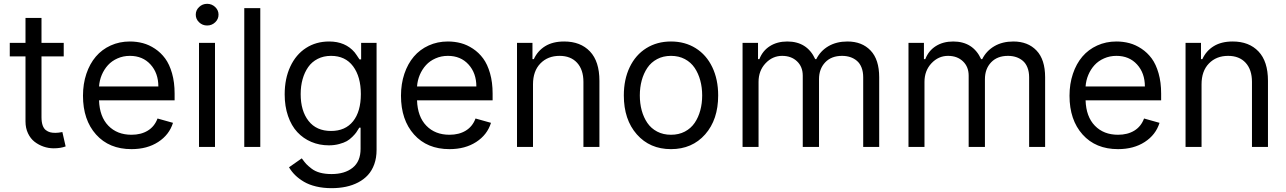

<svg xmlns="http://www.w3.org/2000/svg" viewBox="-20 -770 6740 1006"><path d="M313.9 -545.5H197.4V-676.1H113.6V-545.5H31.2V-474.4H113.6V-133.5Q113.6 -99.1 126.6 -71.6Q139.6 -44 161 -27.3Q182.5 -10.7 208.3 -1.8Q234 7.1 261.4 7.1Q297.2 7.1 323.9 -2.8L306.8 -78.1Q285.5 -73.9 269.9 -73.9Q254.3 -73.9 242.7 -76.9Q231.2 -79.9 220.2 -88.2Q209.2 -96.6 203.3 -113.6Q197.4 -130.7 197.4 -156.2V-474.4H313.9Z M669 11.4Q751.1 11.4 808.9 -26.1Q866.8 -63.6 886.4 -126.4L805.4 -149.1Q789.8 -107.2 754.4 -85.6Q719.1 -63.9 669 -63.9Q593.8 -63.9 547.8 -111.2Q501.8 -158.4 498.9 -244.3H894.9V-279.8Q894.9 -338.8 881.4 -386Q867.9 -433.2 845.3 -463.8Q822.8 -494.3 792.1 -514.7Q761.4 -535.2 728.7 -543.9Q696 -552.6 660.5 -552.6Q605.8 -552.6 559.8 -531.6Q513.8 -510.7 482.1 -473.4Q450.3 -436.1 432.5 -383.3Q414.8 -330.6 414.8 -268.5Q414.8 -141.7 483.3 -65.2Q551.8 11.4 669 11.4ZM498.9 -316.8Q501.1 -348.7 513.3 -377.7Q525.6 -406.6 545.8 -428.8Q566.1 -451 595.9 -464.1Q625.7 -477.3 660.5 -477.3Q727.6 -477.3 768.6 -432.2Q809.7 -387.1 809.7 -316.8Z M1022.7 0H1106.5V-545.5H1022.7ZM1023.3 -653.1Q1040.8 -636.4 1065.3 -636.4Q1089.8 -636.4 1107.4 -653.1Q1125 -669.7 1125 -693.2Q1125 -716.6 1107.4 -733.3Q1089.8 -750 1065.3 -750Q1040.8 -750 1023.3 -733.3Q1005.7 -716.6 1005.7 -693.2Q1005.7 -669.7 1023.3 -653.1Z M1343.8 -727.3H1259.9V0H1343.8Z M1717.3 215.9Q1757.1 215.9 1792.1 208.6Q1827.1 201.3 1856.9 185.7Q1886.7 170.1 1907.8 147Q1929 123.9 1941.1 90.4Q1953.1 56.8 1953.1 15.6V-545.5H1872.2V-458.8H1863.6Q1845.5 -486.5 1838.1 -495.7Q1789.8 -552.6 1704.5 -552.6Q1636 -552.6 1583.3 -518.5Q1530.5 -484.4 1501.1 -421.3Q1471.6 -358.3 1471.6 -275.6Q1471.6 -213.1 1489.2 -162.1Q1506.7 -111.2 1537.8 -77.8Q1568.9 -44.4 1611.2 -26.5Q1653.4 -8.5 1703.1 -8.5Q1732.2 -8.5 1757.1 -15.3Q1782 -22 1797.1 -30.5Q1812.1 -39.1 1826.2 -53.1Q1840.2 -67.1 1846.2 -75.6Q1852.3 -84.2 1860.1 -97.3Q1860.8 -98.4 1861.3 -99.3Q1861.9 -100.1 1862.2 -100.9H1869.3V9.9Q1869.3 75.6 1827.9 108.8Q1786.6 142 1717.3 142Q1683.6 142 1657.1 134.9Q1630.7 127.8 1611.9 113.1Q1593 98.4 1584.7 89.3Q1576.3 80.3 1563.6 62.9Q1561.8 60.7 1561.1 59.7L1494.3 106.5Q1507.8 129.3 1526.8 147.9Q1545.8 166.5 1572.6 182.4Q1599.4 198.2 1636.4 207Q1673.3 215.9 1717.3 215.9ZM1714.5 -83.8Q1637.8 -83.8 1596.6 -136.5Q1555.4 -189.3 1555.4 -277Q1555.4 -319.2 1565.5 -355.1Q1575.6 -391 1594.8 -418.5Q1614 -446 1644.7 -461.6Q1675.4 -477.3 1714.5 -477.3Q1789.4 -477.3 1830.1 -422.6Q1870.7 -367.9 1870.7 -277Q1870.7 -185.7 1830.1 -134.8Q1789.4 -83.8 1714.5 -83.8Z M2335.2 11.4Q2417.3 11.4 2475.1 -26.1Q2533 -63.6 2552.6 -126.4L2471.6 -149.1Q2456 -107.2 2420.6 -85.6Q2385.3 -63.9 2335.2 -63.9Q2259.9 -63.9 2214 -111.2Q2168 -158.4 2165.1 -244.3H2561.1V-279.8Q2561.1 -338.8 2547.6 -386Q2534.1 -433.2 2511.5 -463.8Q2489 -494.3 2458.3 -514.7Q2427.6 -535.2 2394.9 -543.9Q2362.2 -552.6 2326.7 -552.6Q2272 -552.6 2226 -531.6Q2180 -510.7 2148.3 -473.4Q2116.5 -436.1 2098.7 -383.3Q2081 -330.6 2081 -268.5Q2081 -141.7 2149.5 -65.2Q2218 11.4 2335.2 11.4ZM2165.1 -316.8Q2167.3 -348.7 2179.5 -377.7Q2191.8 -406.6 2212 -428.8Q2232.2 -451 2262.1 -464.1Q2291.9 -477.3 2326.7 -477.3Q2393.8 -477.3 2434.8 -432.2Q2475.9 -387.1 2475.9 -316.8Z M2772.7 -328.1Q2772.7 -397.7 2811.4 -437.5Q2850.1 -477.3 2911.9 -477.3Q2970.5 -477.3 3003.7 -441.1Q3036.9 -404.8 3036.9 -340.9V0H3120.7V-346.6Q3120.7 -448.2 3071.2 -500.4Q3021.7 -552.6 2936.1 -552.6Q2876.4 -552.6 2836.6 -528.1Q2796.9 -503.6 2777 -460.2H2769.9V-545.5H2688.9V0H2772.7Z M3742.9 -269.9Q3742.9 -354 3712 -418.3Q3681.1 -482.6 3625 -517.6Q3568.9 -552.6 3495.7 -552.6Q3422.6 -552.6 3366.5 -517.6Q3310.4 -482.6 3279.5 -418.3Q3248.6 -354 3248.6 -269.9Q3248.6 -143.1 3316.8 -65.9Q3384.9 11.4 3495.7 11.4Q3606.5 11.4 3674.7 -65.9Q3742.9 -143.1 3742.9 -269.9ZM3568.4 -80.6Q3536.6 -63.9 3495.7 -63.9Q3454.9 -63.9 3423.1 -80.6Q3391.3 -97.3 3371.8 -126.1Q3352.3 -154.8 3342.3 -191.4Q3332.4 -228 3332.4 -269.9Q3332.4 -311.8 3342.3 -348.5Q3352.3 -385.3 3371.8 -414.4Q3391.3 -443.5 3423.1 -460.4Q3454.9 -477.3 3495.7 -477.3Q3536.6 -477.3 3568.4 -460.4Q3600.1 -443.5 3619.7 -414.4Q3639.2 -385.3 3649.1 -348.5Q3659.1 -311.8 3659.1 -269.9Q3659.1 -228 3649.1 -191.4Q3639.2 -154.8 3619.7 -126.1Q3600.1 -97.3 3568.4 -80.6Z M3870.7 0H3954.5V-340.9Q3954.5 -399.5 3991.1 -438.4Q4027.7 -477.3 4078.1 -477.3Q4126.1 -477.3 4156.1 -448.7Q4186.1 -420.1 4186.1 -373.6V0H4271.3V-355.1Q4271.3 -409.1 4303.6 -443.2Q4335.9 -477.3 4392 -477.3Q4415.1 -477.3 4434.7 -470.9Q4454.2 -464.5 4469.6 -451.5Q4485.1 -438.6 4494 -416.4Q4502.8 -394.2 4502.8 -365.1V0H4586.6V-365.1Q4586.6 -458.1 4541.5 -505.3Q4496.4 -552.6 4420.5 -552.6Q4362.9 -552.6 4320.8 -528.1Q4278.8 -503.6 4257.1 -460.2H4251.4Q4208.8 -552.6 4105.1 -552.6Q4052.2 -552.6 4014 -528.4Q3975.9 -504.3 3958.8 -460.2H3951.7V-545.5H3870.7Z M4740.1 0H4823.9V-340.9Q4823.9 -399.5 4860.4 -438.4Q4897 -477.3 4947.4 -477.3Q4995.4 -477.3 5025.4 -448.7Q5055.4 -420.1 5055.4 -373.6V0H5140.6V-355.1Q5140.6 -409.1 5172.9 -443.2Q5205.3 -477.3 5261.4 -477.3Q5284.4 -477.3 5304 -470.9Q5323.5 -464.5 5339 -451.5Q5354.4 -438.6 5363.3 -416.4Q5372.2 -394.2 5372.2 -365.1V0H5456V-365.1Q5456 -458.1 5410.9 -505.3Q5365.8 -552.6 5289.8 -552.6Q5232.2 -552.6 5190.2 -528.1Q5148.1 -503.6 5126.4 -460.2H5120.7Q5078.1 -552.6 4974.4 -552.6Q4921.5 -552.6 4883.3 -528.4Q4845.2 -504.3 4828.1 -460.2H4821V-545.5H4740.1Z M5838.1 11.4Q5920.1 11.4 5978 -26.1Q6035.9 -63.6 6055.4 -126.4L5974.4 -149.1Q5958.8 -107.2 5923.5 -85.6Q5888.1 -63.9 5838.1 -63.9Q5762.8 -63.9 5716.8 -111.2Q5670.8 -158.4 5668 -244.3H6063.9V-279.8Q6063.9 -338.8 6050.4 -386Q6036.9 -433.2 6014.4 -463.8Q5991.8 -494.3 5961.1 -514.7Q5930.4 -535.2 5897.7 -543.9Q5865.1 -552.6 5829.5 -552.6Q5774.9 -552.6 5728.9 -531.6Q5682.9 -510.7 5651.1 -473.4Q5619.3 -436.1 5601.6 -383.3Q5583.8 -330.6 5583.8 -268.5Q5583.8 -141.7 5652.3 -65.2Q5720.9 11.4 5838.1 11.4ZM5668 -316.8Q5670.1 -348.7 5682.4 -377.7Q5694.6 -406.6 5714.8 -428.8Q5735.1 -451 5764.9 -464.1Q5794.7 -477.3 5829.5 -477.3Q5896.7 -477.3 5937.7 -432.2Q5978.7 -387.1 5978.7 -316.8Z M6275.6 -328.1Q6275.6 -397.7 6314.3 -437.5Q6353 -477.3 6414.8 -477.3Q6473.4 -477.3 6506.6 -441.1Q6539.8 -404.8 6539.8 -340.9V0H6623.6V-346.6Q6623.6 -448.2 6574 -500.4Q6524.5 -552.6 6438.9 -552.6Q6379.3 -552.6 6339.5 -528.1Q6299.7 -503.6 6279.8 -460.2H6272.7V-545.5H6191.8V0H6275.6Z"/></svg>

Font: Inter-Regular
Style: Regular
Weight: 500
Designer: Rasmus Andersson
Foundry: rsms
Version: ""